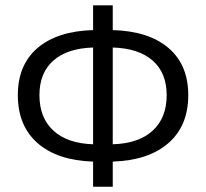

<svg xmlns="http://www.w3.org/2000/svg" viewBox="-20 -688 772 720"><path d="M329.1 12.2V-82Q194.8 -86.4 120.8 -151.4Q46.9 -216.3 46.9 -331.1Q46.9 -444.8 120.8 -508.1Q194.8 -571.3 329.1 -575.2V-668H402.8V-575.2Q537.6 -571.3 611.8 -508.1Q686 -444.8 686 -331.1Q686 -216.3 611.6 -151.4Q537.1 -86.4 402.8 -82V12.2ZM127.9 -331.1Q127.9 -246.1 180.4 -198Q232.9 -149.9 329.1 -147V-509.8Q231.9 -506.8 179.9 -460.7Q127.9 -414.6 127.9 -331.1ZM605 -331.1Q605 -414.6 552.7 -460.7Q500.5 -506.8 402.8 -509.8V-147Q500 -149.9 552.5 -198Q605 -246.1 605 -331.1Z"/></svg>

Font: Source Sans Pro
Style: Regular
Weight: 400
Designer: Paul D. Hunt
Foundry: Adobe Systems Incorporated
Version: Version 3.006;hotconv 1.0.111;makeotfexe 2.5.65597